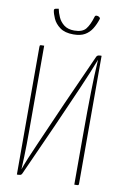

<svg xmlns="http://www.w3.org/2000/svg" viewBox="-98 -964 667 1021"><g transform="rotate(10 235.0 -453.5)"><path d="M68 0V-690Q68 -695 69 -697Q70 -699 75 -699.5Q80 -700 92 -700V-245Q92 -201 91.5 -166.5Q91 -132 90 -100Q89 -68 87 -32Q106 -86 147.5 -179Q189 -272 252 -417L375 -691Q379 -697 384 -698.5Q389 -700 394 -700Q399 -700 402 -700V-10Q402 -5 401 -3Q400 -1 395 -0.5Q390 0 378 0V-257Q378 -334 378.5 -392.5Q379 -451 380 -498.5Q381 -546 382.5 -588.5Q384 -631 387 -676Q361 -608 319 -511.5Q277 -415 221 -289L95 -9Q92 -3 86.5 -1.5Q81 0 76 0Q71 0 68 0ZM234 -786Q188 -786 161.5 -805.5Q135 -825 123.5 -851Q112 -877 110 -894Q109 -902 118 -904Q127 -906 134 -907Q138 -886 148.5 -862.5Q159 -839 180 -823Q201 -807 235 -807Q279 -807 297.5 -830Q316 -853 329 -897Q331 -905 338 -905.5Q345 -906 351.5 -902.5Q358 -899 359 -893Q349 -861 334 -837Q319 -813 295.5 -799.5Q272 -786 234 -786Z"/></g></svg>

Font: Yanone Kaffeesatz ExtraLight
Style: Regular
Weight: 200
Designer: Yanone (Cyrillic: Daniel Pouzeot, Huerta Tipografica, and Cyreal)
Foundry: Yanone
Version: Version 2.003